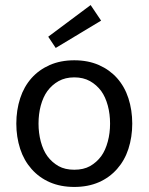

<svg xmlns="http://www.w3.org/2000/svg" viewBox="-20 -720 582 752"><path d="M376 -639.2 198.2 -532.2 168.9 -576.2 335 -700.2ZM367.2 -465.3Q409.2 -446.8 438.5 -414.1Q468.3 -380.4 482.9 -335.4Q498 -288.6 498 -235.8Q498 -183.6 482.9 -136.7Q468.3 -91.8 438.5 -58.1Q408.7 -24.4 367.2 -6.3Q324.7 12.2 271 12.2Q217.3 12.2 174.8 -6.3Q133.3 -24.4 103.5 -58.1Q73.7 -91.8 59.1 -136.7Q43.9 -183.6 43.9 -235.8Q43.9 -288.6 59.1 -335.4Q73.7 -380.4 103.5 -414.1Q132.8 -446.8 174.8 -465.3Q217.3 -483.9 271 -483.9Q324.7 -483.9 367.2 -465.3ZM332.5 -69.3Q358.4 -84 376.5 -108.4Q393.1 -131.3 402.3 -166Q411.1 -198.7 411.1 -235.8Q411.1 -273.4 402.3 -306.2Q393.1 -340.3 376.5 -363.3Q358.4 -387.7 332.5 -402.3Q306.2 -417 271 -417Q235.8 -417 209.5 -402.3Q183.6 -387.7 165.5 -363.3Q148.9 -340.3 139.6 -306.2Q130.9 -273.4 130.9 -235.8Q130.9 -199.2 139.6 -166Q148.9 -131.3 165.5 -108.4Q183.6 -84 209.5 -69.3Q234.9 -55.2 271 -55.2Q307.1 -55.2 332.5 -69.3Z"/></svg>

Font: Post Grotesk Regular
Style: Regular
Weight: 500
Version: 0.900; ttfautohint (v0.96) -l 8 -r 50 -G 200 -x 14 -w "gGD" 